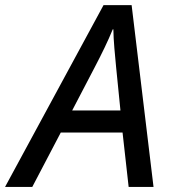

<svg xmlns="http://www.w3.org/2000/svg" viewBox="-77 -734 675 754"><path d="M-57.1 0 329.6 -713.9H439.9L525.9 0H428.2L404.3 -213.4H161.6L49.8 0ZM206.5 -300.3H396L378.9 -471.2Q375.5 -505.4 372.1 -545.4Q368.7 -585.4 368.2 -618.7H365.7Q351.6 -584 333.7 -546.9Q315.9 -509.8 295.4 -470.7Z"/></svg>

Font: Open Sans Medium
Style: Italic
Weight: 500
Italic angle: -12°
Designer: Monotype Design Team
Foundry: Monotype Imaging Inc.
Version: Version 3.000